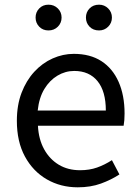

<svg xmlns="http://www.w3.org/2000/svg" viewBox="-20 -787 594 820"><path d="M312 13Q239 13 180 -21Q121 -55 86.5 -118.5Q52 -182 52 -271Q52 -338 72 -390.5Q92 -443 126.5 -480.5Q161 -518 205 -537.5Q249 -557 295 -557Q365 -557 413 -526Q461 -495 486.5 -437.5Q512 -380 512 -302Q512 -287 511 -274Q510 -261 508 -250H142Q145 -192 168.5 -149.5Q192 -107 231 -83.5Q270 -60 322 -60Q362 -60 394.5 -71.5Q427 -83 458 -103L490 -42Q455 -19 411 -3Q367 13 312 13ZM141 -315H432Q432 -397 396.5 -440.5Q361 -484 297 -484Q259 -484 225.5 -464Q192 -444 169.5 -407Q147 -370 141 -315ZM187 -657Q163 -657 147.5 -673Q132 -689 132 -712Q132 -735 147.5 -751Q163 -767 187 -767Q211 -767 227 -751Q243 -735 243 -712Q243 -689 227 -673Q211 -657 187 -657ZM403 -657Q378 -657 362.5 -673Q347 -689 347 -712Q347 -735 362.5 -751Q378 -767 403 -767Q426 -767 442 -751Q458 -735 458 -712Q458 -689 442 -673Q426 -657 403 -657Z"/></svg>

Font: Noto Sans HK Thin
Style: Regular
Weight: 400
Version: Version 2.004-H2;hotconv 1.0.118;makeotfexe 2.5.65603